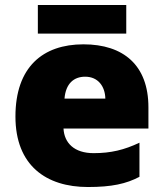

<svg xmlns="http://www.w3.org/2000/svg" viewBox="-20 -741 658 771"><path d="M487 -721H132V-606H487ZM315 -563C152 -563 42 -472 42 -273C42 -76 166 10 333 10C429 10 487 -3 540 -31V-168C479 -139 425 -126 356 -126C278 -126 238 -167 235 -225H576V-310C576 -479 476 -563 315 -563ZM322 -433C374 -433 402 -394 403 -345H239C244 -406 277 -433 322 -433Z"/></svg>

Font: Noto Sans Kannada Black
Style: Regular
Weight: 900
Designer: Jelle Bosma - Monotype Design Team
Foundry: Monotype Imaging Inc.
Version: Version 2.005